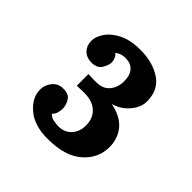

<svg xmlns="http://www.w3.org/2000/svg" viewBox="-101 -617 475 475"><g transform="rotate(45 137.0 -379.0)"><path d="M126.1 -219.3Q79.9 -219.3 53.5 -241.8Q27.1 -264.4 27.1 -292.3Q27.1 -308.4 37.4 -321.4Q47.7 -334.4 64.5 -334.8Q85.4 -335.5 93 -323.2Q100.5 -311 100.5 -297.4Q100.5 -293.7 98.5 -284.9Q96.4 -276.1 90.2 -271Q95.7 -264 106.3 -262Q117 -260 123.2 -260Q144.8 -260 157.7 -274.1Q170.5 -288.2 170.5 -310.2Q170.5 -326 163.7 -338.1Q156.9 -350.2 143.7 -357.2Q130.5 -364.1 110.4 -364.1Q104.9 -364.1 97.2 -363.8Q89.5 -363.4 84.7 -363.4V-404.1Q91.7 -404.1 98.5 -403.7Q105.2 -403.4 111.1 -403.4Q130.2 -403.4 140.8 -411.4Q151.4 -419.5 155.8 -431.4Q160.2 -443.3 159.9 -454.3Q159.9 -474.9 150 -486.1Q140.1 -497.2 121.7 -497.2Q111.5 -497.2 104.5 -494.1Q97.5 -491 94.6 -488.1Q100.8 -483.7 103 -476.3Q105.2 -469 105.2 -465Q105.2 -455.4 97.2 -442.2Q89.1 -429 68.2 -429.4Q51.3 -430.1 41.4 -440.6Q31.5 -451 31.5 -467.9Q31.5 -482.2 42.4 -498.3Q53.2 -514.5 75.9 -526Q98.6 -537.6 133.8 -537.6Q176.4 -537.6 205.7 -518.3Q235.1 -499.1 235.1 -458.7Q235.1 -437.5 218.4 -418.2Q201.7 -399 177.9 -392.7Q213.4 -385.4 230.7 -365.6Q247.9 -345.8 249.4 -317.6Q251.2 -276.5 219.8 -247.9Q188.5 -219.3 126.1 -219.3Z"/></g></svg>

Font: Parastoo
Style: Regular
Weight: 400
Foundry: Saber Rastikerdar (saber.rastikerdar@gmail.com)
Version: Version 3.000